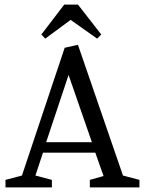

<svg xmlns="http://www.w3.org/2000/svg" viewBox="-20 -820 634 840"><path d="M4 0V-33L76 -52L263 -611L321 -624L518 -52L590 -33V0H373V-33L433 -50L397 -152H168L135 -52L207 -33V0ZM182 -198H382L280 -492ZM178 -651 161 -669 261 -800H321L423 -669L405 -651L289 -733Z"/></svg>

Font: Manuale
Style: Regular
Weight: 400
Designer: Eduardo Tunni / Pablo Cosgaya
Foundry: Eduardo Tunni / Pablo Cosgaya
Version: Version 1.002